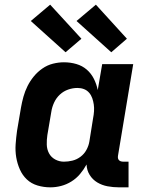

<svg xmlns="http://www.w3.org/2000/svg" viewBox="-20 -795 640 823"><path d="M196 8Q167 8 140.5 0Q114 -8 95 -26Q76 -44 65 -69Q54 -94 49.5 -121Q45 -148 47 -176.5Q49 -205 53 -234L70 -334Q74 -357 80.5 -380.5Q87 -404 98 -426Q109 -448 125 -467.5Q141 -487 162 -501.5Q183 -516 207 -522Q231 -528 254 -528Q282 -528 307.5 -520.5Q333 -513 352 -496.5Q371 -480 382.5 -457Q394 -434 399 -409L418 -520H551L486 -129Q485 -123 485.5 -118Q486 -113 489.5 -109Q493 -105 498 -103.5Q503 -102 509 -102H531V8H490Q465 8 441 3.5Q417 -1 397 -13Q377 -25 364.5 -45Q352 -65 351 -90Q339 -68 323 -49Q307 -30 286 -17Q265 -4 242 2Q219 8 196 8ZM254 -102Q272 -102 290.5 -106.5Q309 -111 325 -123Q341 -135 350.5 -152.5Q360 -170 363 -188L379 -288Q382 -303 383 -318Q384 -333 382 -347Q380 -361 375.5 -374Q371 -387 362 -397.5Q353 -408 340 -413Q327 -418 312 -418Q292 -418 272 -411Q252 -404 236.5 -389.5Q221 -375 212 -355.5Q203 -336 200 -316L183 -216Q180 -196 180.5 -175.5Q181 -155 190 -138Q199 -121 216.5 -111.5Q234 -102 254 -102ZM457 -571 308 -705 391 -775 524 -629ZM261 -571 112 -705 195 -775 329 -629Z"/></svg>

Font: Iosevka Extrabold Extended
Style: Italic
Weight: 800
Width: 7
Italic angle: -9°
Monospace: yes
Designer: Belleve Invis
Foundry: Belleve Invis
Version: Version 32.5.0; ttfautohint (v1.8.4)